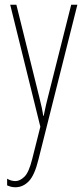

<svg xmlns="http://www.w3.org/2000/svg" viewBox="-20 -547 356 809"><path d="M23 -527H49L145 -140Q153 -108 156 -93.5Q159 -79 160 -72.5Q161 -66 162 -59H164Q170 -89 174.5 -107.5Q179 -126 183 -142L280 -527H306L142 125Q126 191 101.5 216.5Q77 242 45 242Q35 242 27 240Q19 238 10 234V206Q27 216 45 216Q64 216 83 197.5Q102 179 116 122L150 -13Z"/></svg>

Font: Noto Sans Gujarati ExtraCondensed Thin
Style: Regular
Weight: 100
Width: 2
Designer: Jelle Bosma - Monotype Design Team, Universal Thirst
Foundry: Monotype Imaging Inc.
Version: Version 2.106; ttfautohint (v1.8.4.7-5d5b)